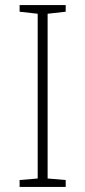

<svg xmlns="http://www.w3.org/2000/svg" viewBox="-20 -734 334 754"><path d="M238 0V-27L167 -33V-680L238 -688V-714H57V-688L128 -680V-33L57 -27V0Z"/></svg>

Font: Noto Sans Gurmukhi UI ExtraLight
Style: Regular
Weight: 200
Designer: Jelle Bosma - Monotype Design Team
Foundry: Monotype Imaging Inc.
Version: Version 2.004